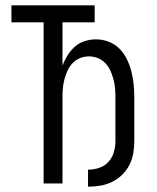

<svg xmlns="http://www.w3.org/2000/svg" viewBox="-20 -690 590 722"><path d="M311 12V-52H312Q333 -52 353.5 -59Q374 -66 388 -81.5Q402 -97 408 -117.5Q414 -138 414 -159V-325Q414 -342 412.5 -359Q411 -376 406.5 -392.5Q402 -409 395 -424.5Q388 -440 376 -452.5Q364 -465 348 -471.5Q332 -478 315 -478Q297 -478 281 -471.5Q265 -465 253 -452.5Q241 -440 234 -424.5Q227 -409 222.5 -392.5Q218 -376 216.5 -359Q215 -342 215 -325V0H144V-606H23V-670H336V-606H215V-444Q223 -464 234.5 -482.5Q246 -501 262 -515Q278 -529 299 -535.5Q320 -542 341 -542Q366 -542 389 -533Q412 -524 429 -507Q446 -490 457 -467.5Q468 -445 474 -421.5Q480 -398 482.5 -373.5Q485 -349 485 -325V-159Q485 -136 481 -113Q477 -90 466.5 -69.5Q456 -49 439 -32.5Q422 -16 401.5 -6Q381 4 358 8Q335 12 312 12Z"/></svg>

Font: Lode
Style: Regular
Weight: 400
Monospace: yes
Designer: Belleve Invis
Foundry: Belleve Invis
Version: Version 29.2.0; ttfautohint (v1.8.3)